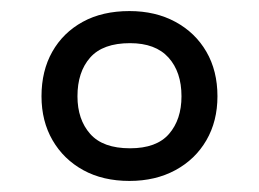

<svg xmlns="http://www.w3.org/2000/svg" viewBox="-20 -744 468 347"><path d="M214 -417Q166 -417 130.5 -436.5Q95 -456 75 -490.5Q55 -525 55 -570Q55 -616 74.5 -650.5Q94 -685 129.5 -704.5Q165 -724 214 -724Q261 -724 297 -704.5Q333 -685 353 -650.5Q373 -616 373 -570Q373 -525 353 -490.5Q333 -456 297 -436.5Q261 -417 214 -417ZM215 -476Q263 -476 285.5 -502Q308 -528 308 -570Q308 -614 284.5 -640Q261 -666 215 -666Q166 -666 143 -640Q120 -614 120 -570Q120 -528 143 -502Q166 -476 215 -476Z"/></svg>

Font: Noto Sans Vithkuqi
Style: Regular
Weight: 400
Version: Version 1.001